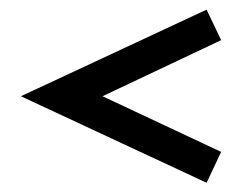

<svg xmlns="http://www.w3.org/2000/svg" viewBox="-20 -418 530 406"><path d="M416.9 -31.5 24.2 -214.5 416.9 -397.6 447.6 -333.1 196.8 -214.5 447.6 -96.8Z"/></svg>

Font: Playfair 5pt SemiExpanded Light
Style: Regular
Weight: 300
Width: 6
Designer: Claus Eggers Sørensen
Foundry: Claus Eggers Sørensen
Version: Version 2.203